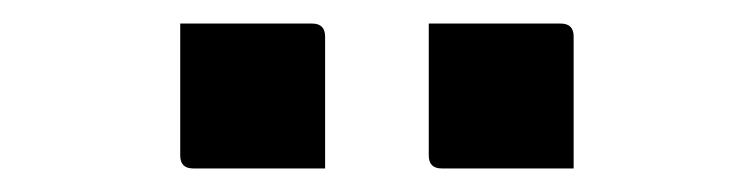

<svg xmlns="http://www.w3.org/2000/svg" viewBox="-20 -783 640 163"><path d="M133 -763H245Q256 -763 256 -752V-640H144Q133 -640 133 -651ZM344 -763H456Q467 -763 467 -752V-640H355Q344 -640 344 -651Z"/></svg>

Font: Recursive Sn Lnr St Med
Style: Regular
Weight: 500
Version: Version 1.085;hotconv 1.1.0;makeotfexe 2.6.0; ttfautohint (v